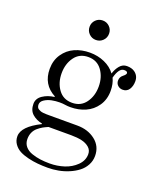

<svg xmlns="http://www.w3.org/2000/svg" viewBox="-165 -750 934 1122"><g transform="rotate(20 302.5 -189.5)"><path d="M234.4 -545.9Q216.8 -563.5 216.8 -588.9Q216.8 -614.3 234.4 -631.8Q252 -649.4 277.3 -649.4Q302.7 -649.4 320.3 -631.8Q337.9 -614.3 337.9 -588.9Q337.9 -563.5 320.3 -545.9Q302.7 -528.3 277.3 -528.3Q252 -528.3 234.4 -545.9ZM39.1 156.7Q39.1 96.2 149.4 41.5V38.6Q111.8 30.8 87.2 9Q62.5 -12.7 62.5 -53.2Q62.5 -86.9 93.8 -107.7Q125 -128.4 165 -132.8V-136.7Q82 -180.7 82 -277.8Q82 -331.1 108.9 -370.4Q135.7 -409.7 178.2 -428.5Q220.7 -447.3 271.5 -447.3Q320.8 -447.3 363 -428.7Q405.3 -410.2 430.7 -375.5Q439.5 -404.8 457.3 -426Q475.1 -447.3 501.5 -447.3Q531.2 -447.3 549.8 -434.1Q577.1 -414.6 577.1 -380.4Q577.1 -350.1 563.5 -329.3Q549.8 -308.6 524.4 -308.6Q505.4 -308.6 492.9 -320.6Q480.5 -332.5 480.5 -350.1Q480.5 -372.1 498 -385.7Q515.1 -398.9 515.1 -407.7Q515.1 -419.9 493.7 -419.9Q461.9 -419.9 444.8 -355Q460.9 -321.8 460.9 -277.8Q460.9 -224.6 434.1 -185.3Q407.2 -146 364.7 -127.2Q322.3 -108.4 271.5 -108.4Q253.9 -108.4 238.8 -110.8Q223.6 -113.3 204.6 -113.3Q179.7 -113.3 155.3 -108.4Q130.9 -103.5 111.3 -90.8Q91.8 -78.1 91.8 -59.6Q91.8 -50.3 95 -43.5Q98.1 -36.6 105 -32.7Q111.8 -28.8 117.9 -26.4Q124 -23.9 135 -22.9Q146 -22 152.1 -21.7Q158.2 -21.5 169.9 -21.5H347.2Q413.6 -21.5 459.5 14.4Q505.4 50.3 505.4 110.4Q505.4 141.1 491 167.7Q476.6 194.3 452.6 212.6Q428.7 231 397.7 244.1Q366.7 257.3 333.7 263.4Q300.8 269.5 268.1 269.5Q235.4 269.5 205.8 266.8Q176.3 264.2 144.8 256.6Q113.3 249 90.8 237.1Q68.4 225.1 53.7 204.3Q39.1 183.6 39.1 156.7ZM99.6 151.9Q99.6 178.7 115.2 197.5Q130.9 216.3 157.5 225.6Q184.1 234.9 211.4 238.5Q238.8 242.2 270.5 242.2Q316.4 242.2 359.4 228.5Q402.3 214.8 433.3 184.6Q464.4 154.3 464.4 114.3Q464.4 88.9 445.6 72.8Q426.8 56.6 398.7 50.3Q370.6 43.9 333 43.9H191.9Q173.3 51.8 159.9 59.3Q146.5 66.9 131.3 79.6Q116.2 92.3 107.9 110.6Q99.6 128.9 99.6 151.9ZM186.5 -378.2Q156.2 -336.4 156.2 -277.8Q156.2 -219.2 186.5 -177.5Q216.8 -135.7 271.5 -135.7Q326.2 -135.7 356.4 -177.5Q386.7 -219.2 386.7 -277.8Q386.7 -336.4 356.4 -378.2Q326.2 -419.9 271.5 -419.9Q216.8 -419.9 186.5 -378.2Z"/></g></svg>

Font: Theano Modern
Style: Regular
Weight: 400
Designer: Alexey Kryukov
Version: Version 2.00